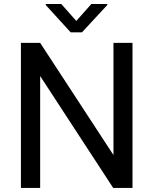

<svg xmlns="http://www.w3.org/2000/svg" viewBox="-20 -921 753 941"><path d="M536.1 -710.9V-161.1L176.8 -710.9H82.5V0H176.8V-548.3L534.7 0H629.4V-710.9ZM204.1 -901.4V-896.5L326.2 -762.7H381.8L505.9 -896.5V-901.4H427.7L354 -818.4L280.3 -901.4Z"/></svg>

Font: Vazirmatn
Style: Regular
Weight: 400
Designer: Saber Rastikerdar
Foundry: Saber Rastikerdar
Version: Version 33.003